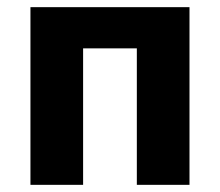

<svg xmlns="http://www.w3.org/2000/svg" viewBox="-20 -516 614 536"><path d="M65 0V-496H509V0H362V-381H212V0Z"/></svg>

Font: Source Sans 3
Style: Bold
Weight: 700
Designer: Paul D. Hunt
Foundry: Adobe
Version: Version 3.052;hotconv 1.1.0;makeotfexe 2.6.0